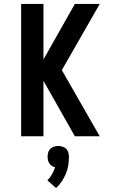

<svg xmlns="http://www.w3.org/2000/svg" viewBox="-20 -690 590 972"><path d="M359 0 200 -281V0H87V-670H200V-389L359 -670H485L293 -335L485 0ZM264 262 220 223Q234 209 243.5 192Q253 175 259 157Q250 155 242.5 150Q235 145 230 137.5Q225 130 223 121.5Q221 113 221 104Q221 93 224 82Q227 71 235 63.5Q243 56 253.5 52.5Q264 49 275 49Q286 49 296.5 52.5Q307 56 315 63.5Q323 71 326 82Q329 93 329 104Q329 126 325.5 147.5Q322 169 313.5 189.5Q305 210 292.5 228.5Q280 247 264 262Z"/></svg>

Font: Lode Term
Style: Bold
Weight: 700
Monospace: yes
Designer: Belleve Invis
Foundry: Belleve Invis
Version: Version 29.2.0